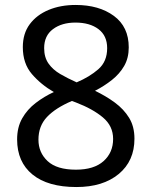

<svg xmlns="http://www.w3.org/2000/svg" viewBox="-20 -744 612 774"><path d="M285 -724Q379 -724 439 -680Q499 -636 499 -553Q499 -510 480.5 -478Q462 -446 431 -421.5Q400 -397 363 -378Q407 -357 443 -330.5Q479 -304 500.5 -269Q522 -234 522 -185Q522 -95 458.5 -42.5Q395 10 288 10Q173 10 111 -40.5Q49 -91 49 -182Q49 -231 69.5 -267Q90 -303 124 -329Q158 -355 197 -373Q145 -403 108.5 -445.5Q72 -488 72 -554Q72 -609 100 -646.5Q128 -684 176 -704Q224 -724 285 -724ZM284 -653Q229 -653 193.5 -626.5Q158 -600 158 -550Q158 -513 175.5 -488Q193 -463 223 -445.5Q253 -428 289 -412Q341 -434 376.5 -465Q412 -496 412 -550Q412 -600 377 -626.5Q342 -653 284 -653ZM135 -181Q135 -129 172 -94.5Q209 -60 286 -60Q359 -60 397.5 -94.5Q436 -129 436 -184Q436 -236 395 -270.5Q354 -305 286 -331L270 -337Q204 -309 169.5 -272.5Q135 -236 135 -181Z"/></svg>

Font: Noto Sans Tifinagh Tawellemmet
Style: Regular
Weight: 400
Designer: JamraPatel
Foundry: JamraPatel LLC
Version: Version 2.006; ttfautohint (v1.8.4.7-5d5b)